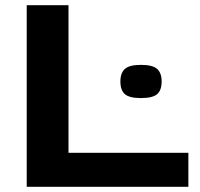

<svg xmlns="http://www.w3.org/2000/svg" viewBox="-20 -720 771 740"><path d="M83 0V-700H244V-131H706V0ZM444 -406Q444 -439 461.5 -454.5Q479 -470 523 -470Q568 -470 585.5 -454.5Q603 -439 603 -406Q603 -372 585.5 -357Q568 -342 523 -342Q479 -342 461.5 -357Q444 -372 444 -406Z"/></svg>

Font: Georama Extended SemiBold
Style: Regular
Weight: 600
Width: 7
Designer: Jean-Baptiste Levee
Foundry: Production Type
Version: Version 1.000